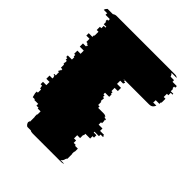

<svg xmlns="http://www.w3.org/2000/svg" viewBox="-186 -630 849 849"><g transform="rotate(45 238.5 -205.0)"><path d="M385 -104H388V-99H373V-89H345V-84H362V-69H353V-54H323V-44H320V-24H302V-4H315V11H328V16H346V36H344V51H345V81H342V86H340Q338 100 327 106H350Q345 110 336 110H157Q147 110 142 106H120Q109 100 107 86H110Q109 85 109 83V81H112V51H111V36H113V16H95V11H82V0H58L57 -4H44L39 -24V-34H46V-54H40L37 -69H28V-84H49V-104H29V-124H47V-134H45V-139H39V-144H48V-155L47 -159H48V-164H43L42 -169H45L44 -175H49V-184H40V-204H36V-214H37V-224H30V-234H23V-244H49V-259H45V-269H38V-289H58V-309H33V-329H52V-334H54V-339H47V-344H39V-364H19V-379H42V-389H45V-414H34V-434H43V-449H54V-454H38V-469H34V-479H41V-489H14V-493Q14 -497 15 -499H-7Q-6 -504 -3.5 -507.5Q-1 -511 2 -514H35Q43 -520 52 -520H417Q428 -520 434 -514H401Q408 -509 411 -499H432Q433 -497 433 -493V-489H460V-479H453V-469H457V-454H473V-449H462V-434H453V-414H464V-389H461V-379H438V-372Q438 -367 437 -364H457Q450 -345 431 -345H272V-344H280V-339H287V-334H285V-329H266V-309H291V-289H271V-269H278V-259H282V-244H256V-234H263V-224H270V-214H269V-204H273V-184H282V-175H316Q326 -175 333 -169H329Q332 -167 334 -164H341L344 -159H340Q342 -153 342 -148V-139H336V-124H360V-109H385Z"/></g></svg>

Font: Rubik Glitch
Style: Regular
Weight: 400
Designer: Hubert and Fischer, NaN
Foundry: Hubert and Fischer, NaN
Version: Version 2.200